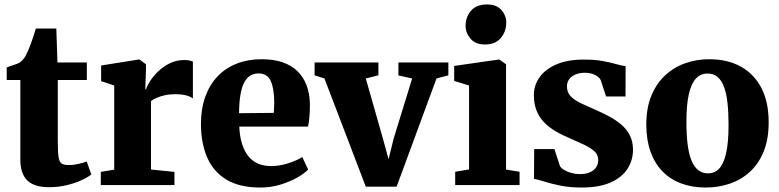

<svg xmlns="http://www.w3.org/2000/svg" viewBox="-20 -828 3484 859"><path d="M199 9.5Q133 9.5 102 -20.8Q71 -51 71 -114.5V-470H10V-526.5Q22.5 -531.5 34.8 -535.2Q47 -539 57.5 -543Q68 -547 75 -553.5Q82.5 -560.5 88 -568Q93.5 -575.5 98.2 -585.2Q103 -595 108 -607Q113.5 -619.5 119 -635Q124.5 -650.5 130.2 -667.5Q136 -684.5 140.5 -700.5H232L237 -548.5H368.5V-470H238.5V-197Q238.5 -147.5 242.2 -124.5Q246 -101.5 256.8 -95.5Q267.5 -89.5 288 -89.5Q309 -89.5 330.8 -94.5Q352.5 -99.5 368 -105.5L388.5 -47.5Q371 -33.5 341.8 -20.5Q312.5 -7.5 276 1Q239.5 9.5 199 9.5Z M431 0V-59L491 -69V-445.5L432.5 -465V-535L599 -561.5H604.5L633 -540.5V-516.5L630 -428.5H633.5Q637.5 -443.5 651.5 -465.2Q665.5 -487 688 -508.8Q710.5 -530.5 740 -545Q769.5 -559.5 804.5 -559.5Q818 -559.5 827.8 -557.2Q837.5 -555 843 -552.5V-387.5Q832 -396 813.2 -401.2Q794.5 -406.5 763.5 -406.5Q738 -406.5 717 -401.8Q696 -397 680.5 -390Q665 -383 655.5 -376V-69.5L760.5 -59V0Z M1145 11Q1050.5 11 992 -25Q933.5 -61 906.2 -125.2Q879 -189.5 879 -273Q879 -341.5 898.5 -395.5Q918 -449.5 953.8 -486.8Q989.5 -524 1039.5 -543.5Q1089.5 -563 1150.5 -563Q1255.5 -563 1310 -510.2Q1364.5 -457.5 1366.5 -363Q1366.5 -328.5 1364.2 -303.8Q1362 -279 1358 -261.5H1050.5Q1052.5 -217 1063 -184Q1073.5 -151 1091.2 -129Q1109 -107 1134.5 -96Q1160 -85 1193 -85Q1231.5 -85 1271 -98Q1310.5 -111 1332.5 -125.5L1358.5 -69.5Q1343.5 -53 1311 -34.2Q1278.5 -15.5 1235.2 -2.2Q1192 11 1145 11ZM1049.5 -321.5 1205 -323Q1205.5 -334.5 1206 -345.5Q1206.5 -356.5 1207 -368Q1207 -429.5 1191.8 -464.5Q1176.5 -499.5 1136.5 -499.5Q1118 -499.5 1102.8 -491.5Q1087.5 -483.5 1075.5 -464.2Q1063.5 -445 1056.8 -410.2Q1050 -375.5 1049.5 -321.5Z M1616.5 7 1431.5 -477 1387.5 -491V-548.5H1673V-491L1616.5 -477L1693 -208.5L1718.5 -115.5L1741 -207.5L1824 -477L1762.5 -490.5V-548.5H1986V-491L1933 -477L1754.5 7Z M2016.5 0V-59.5L2078.5 -70V-445.5L2012 -466V-533L2210.5 -561.5H2214.5L2244 -540.5V-69.5L2304.5 -59.5V0ZM2148.5 -629Q2107 -629 2085 -655Q2063 -681 2063 -712Q2063 -752 2087.2 -780Q2111.5 -808 2158.5 -808H2159.5Q2201.5 -808 2223.2 -783.2Q2245 -758.5 2245 -727Q2245 -687.5 2220.8 -658.2Q2196.5 -629 2149.5 -629Z M2581.5 11Q2530.5 11 2489 2.8Q2447.5 -5.5 2417.5 -15Q2387.5 -24.5 2369 -28L2370 -161H2460.5L2485 -85.5Q2490 -76 2504.2 -67.5Q2518.5 -59 2537 -54Q2555.5 -49 2572.5 -49Q2601 -49 2619.5 -57.2Q2638 -65.5 2647.2 -79.8Q2656.5 -94 2656.5 -111.5Q2656.5 -137.5 2636 -154.2Q2615.5 -171 2580.8 -186.2Q2546 -201.5 2502.5 -221.5Q2462 -240 2431.8 -264.5Q2401.5 -289 2385 -322.8Q2368.5 -356.5 2368.5 -402Q2368.5 -447.5 2394.8 -483.5Q2421 -519.5 2470.8 -540.5Q2520.5 -561.5 2591.5 -561.5Q2642 -561.5 2677.5 -554.8Q2713 -548 2737.5 -541Q2762 -534 2779 -532L2778.5 -396.5H2691.5L2667.5 -469.5Q2663.5 -478.5 2653.5 -486Q2643.5 -493.5 2629.2 -498Q2615 -502.5 2597.5 -502.5Q2573 -502.5 2554.5 -494.8Q2536 -487 2526.2 -473.2Q2516.5 -459.5 2516.5 -441Q2516.5 -414 2534.2 -396.2Q2552 -378.5 2581 -365.2Q2610 -352 2642.5 -337.5Q2673.5 -324 2703.8 -308Q2734 -292 2758.5 -271.5Q2783 -251 2797.5 -223.2Q2812 -195.5 2812 -157.5Q2812 -112 2788 -73.8Q2764 -35.5 2713 -12.2Q2662 11 2581.5 11Z M2871.5 -270.5Q2871.5 -345 2894.2 -400Q2917 -455 2956.2 -491.2Q2995.5 -527.5 3046 -545.2Q3096.5 -563 3152.5 -563Q3235 -563 3294.5 -530Q3354 -497 3386.5 -434.2Q3419 -371.5 3419 -281Q3419 -204.5 3396.2 -149.2Q3373.5 -94 3334.2 -58.5Q3295 -23 3244.2 -6Q3193.5 11 3137.5 11Q3076 11 3027 -7.5Q2978 -26 2943.2 -62Q2908.5 -98 2890 -150.5Q2871.5 -203 2871.5 -270.5ZM3147.5 -52.5Q3179 -52.5 3199 -75.2Q3219 -98 3229.2 -145.5Q3239.5 -193 3239.5 -268Q3239.5 -324.5 3234.8 -367.5Q3230 -410.5 3219 -439.8Q3208 -469 3190 -484Q3172 -499 3145.5 -499Q3114.5 -499 3093.5 -476.5Q3072.5 -454 3061.8 -406.5Q3051 -359 3051 -283.5Q3051 -227 3056.2 -183.8Q3061.5 -140.5 3073 -111.5Q3084.5 -82.5 3103 -67.5Q3121.5 -52.5 3147.5 -52.5Z"/></svg>

Font: Merriweather 36pt Black
Style: Regular
Weight: 900
Version: Version 2.100